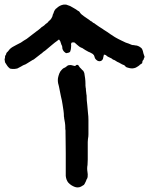

<svg xmlns="http://www.w3.org/2000/svg" viewBox="-213 -834 651 838"><path d="M126 -16Q123 -16 120 -16.5Q117 -17 114 -18Q97 -24 85 -37Q76 -48 74 -66V-166Q74 -189 73.5 -216Q73 -243 73 -254Q73 -259 73 -263.5Q73 -268 72 -272V-277Q72 -288 70.5 -298Q69 -308 67 -318Q67 -323 66 -325Q66 -339 64 -352Q62 -365 60 -378Q59 -387 57 -395.5Q55 -404 53 -413L47 -443Q46 -448 45 -453Q44 -458 43 -462Q38 -477 40 -493Q42 -503 45.5 -512.5Q49 -522 56 -529Q58 -531 60.5 -533.5Q63 -536 66 -537Q72 -539 80 -546Q84 -550 92 -550H97L113 -546Q116 -546 119 -549Q119 -550 120 -550Q121 -550 122 -551H124Q128 -551 129 -549Q131 -547 131 -546Q133 -542 135.5 -539.5Q138 -537 141 -534Q143 -532 145.5 -529Q148 -526 151 -524Q153 -521 155 -515Q157 -504 158.5 -492Q160 -480 160 -469Q160 -465 160 -460.5Q160 -456 161 -451Q162 -449 162 -446Q162 -443 162 -441Q163 -437 163 -432.5Q163 -428 164 -423Q164 -422 164.5 -420.5Q165 -419 165 -418Q165 -396 168 -375L171 -341Q172 -334 172.5 -326Q173 -318 173 -310V-248Q173 -243 172.5 -238Q172 -233 171 -228Q170 -221 170 -214.5Q170 -208 170 -201V-138Q170 -132 169.5 -126Q169 -120 169 -114Q166 -99 169 -82Q169 -77 170 -75Q170 -68 169.5 -62Q169 -56 165 -51L162 -43L156 -31Q156 -30 153 -27Q147 -23 140.5 -19.5Q134 -16 126 -16ZM351 -537Q345 -539 344 -539Q337 -540 332 -547Q328 -551 325 -551L318 -554Q316 -556 313 -557Q310 -558 308 -560Q305 -562 299 -564Q295 -566 291 -569Q287 -572 283 -573Q282 -573 281.5 -573.5Q281 -574 280 -574Q275 -579 269.5 -581Q264 -583 259 -586Q255 -588 252 -591Q250 -593 248 -594Q246 -595 244 -595Q240 -597 240 -593Q239 -591 239 -589Q239 -587 238 -585Q237 -583 237 -580Q236 -573 228 -568Q218 -565 211 -570Q201 -577 200 -585L197 -593Q193 -599 184 -603Q181 -605 178 -606Q175 -607 173 -608Q166 -612 159.5 -615.5Q153 -619 148 -623Q147 -624 145 -625Q143 -626 141 -626Q134 -629 123 -639Q120 -641 114 -647Q111 -650 107 -649H104Q99 -649 98 -645Q98 -644 97.5 -642.5Q97 -641 97 -640Q98 -636 97.5 -633Q97 -630 97 -626Q97 -620 94 -611Q93 -606 86 -604Q84 -604 81.5 -603Q79 -602 77 -602Q74 -602 71 -605Q62 -611 59 -623V-626Q59 -634 55 -639Q54 -642 52 -648Q51 -654 46 -660Q46 -661 43 -661Q39 -657 37 -656Q31 -652 26 -648Q21 -644 15 -639Q9 -634 2.5 -628.5Q-4 -623 -10 -618Q-14 -614 -16 -613Q-20 -611 -24 -607.5Q-28 -604 -31 -601Q-33 -600 -34.5 -599Q-36 -598 -38 -596L-65 -575Q-66 -574 -67.5 -573.5Q-69 -573 -71 -572L-92 -559Q-96 -556 -101 -553.5Q-106 -551 -112 -549Q-116 -546 -121.5 -543.5Q-127 -541 -132 -538Q-136 -535 -140.5 -534.5Q-145 -534 -150 -533Q-154 -533 -158 -533Q-162 -533 -166 -534Q-169 -534 -171 -536Q-174 -538 -176 -540.5Q-178 -543 -180 -545Q-184 -550 -186 -554Q-188 -558 -191 -562Q-192 -565 -192 -568.5Q-192 -572 -193 -575L-191 -583Q-192 -588 -189 -593Q-187 -595 -186 -598Q-186 -602 -183.5 -604.5Q-181 -607 -178 -610Q-174 -616 -170 -620Q-167 -623 -164 -625Q-161 -627 -158 -629Q-150 -634 -141.5 -638Q-133 -642 -126 -646Q-122 -648 -122 -648Q-115 -653 -109.5 -656.5Q-104 -660 -97 -664L-93 -667Q-88 -671 -82 -675.5Q-76 -680 -71 -684Q-61 -692 -54 -697Q-49 -700 -44.5 -704Q-40 -708 -35 -712Q-35 -712 -32 -715Q-28 -717 -25 -719.5Q-22 -722 -19 -724Q-15 -729 -7 -734Q-4 -736 0 -742Q9 -748 14 -759Q17 -764 17 -769Q19 -773 20.5 -776.5Q22 -780 23 -784Q26 -791 31 -796Q32 -796 34 -798Q47 -811 65 -814Q69 -814 73 -814Q77 -814 81 -812Q93 -809 105 -801Q108 -799 111 -797.5Q114 -796 117 -794Q119 -793 121.5 -791Q124 -789 127 -787Q129 -786 131 -785Q133 -784 134 -782Q140 -772 150 -766Q152 -764 152 -764Q160 -758 168 -753Q176 -748 183 -742Q188 -741 193 -735Q196 -734 198.5 -732.5Q201 -731 203 -729Q211 -723 219.5 -717.5Q228 -712 236 -707L240 -704Q247 -700 255 -694.5Q263 -689 270 -684Q272 -683 274 -681.5Q276 -680 278 -679Q281 -677 284.5 -674.5Q288 -672 292 -670Q297 -667 303 -664Q309 -661 315 -658Q320 -655 325.5 -653Q331 -651 336 -648Q342 -646 348 -644Q354 -642 360 -639Q363 -637 372 -637Q373 -637 374 -636.5Q375 -636 376 -636Q390 -636 403 -625Q408 -621 410.5 -611.5Q413 -602 413 -601Q414 -598 415 -595Q416 -592 417 -589Q419 -586 417 -583Q416 -581 415 -579Q414 -577 414 -575Q414 -574 413.5 -573.5Q413 -573 413 -573Q410 -570 409 -568L408 -561Q408 -557 403 -555Q399 -553 397 -551Q396 -549 394 -548Q392 -547 390 -545L380 -539Q366 -533 351 -537Z"/></svg>

Font: Lacquer
Style: Regular
Weight: 400
Designer: Eli Block, Niki Polyocan
Version: Version 1.100